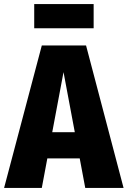

<svg xmlns="http://www.w3.org/2000/svg" viewBox="-37 -917 623 937"><path d="M379 0 352 -144H194L167 0H-17L167 -695H383L566 0ZM218 -272H328L273 -565ZM420 -779H130V-897H420Z"/></svg>

Font: Fira Sans Condensed ExtraBold
Style: Regular
Weight: 800
Width: 3
Designer: Carrois Corporate & Edenspiekermann AG
Foundry: Carrois Corporate GbR & Edenspiekermann AG
Version: Version 4.203